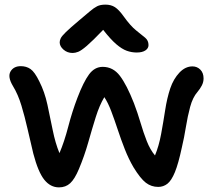

<svg xmlns="http://www.w3.org/2000/svg" viewBox="-20 -795 921 830"><path d="M235 15Q198 15 171.5 -18Q145 -51 124 -131Q111 -185 99 -238Q87 -291 72.5 -339Q58 -387 36 -423Q12 -463 25.5 -486Q39 -509 70 -509Q94 -509 112 -496.5Q130 -484 150 -443Q173 -398 185 -342.5Q197 -287 208 -232Q219 -177 237 -133Q258 -182 275 -247.5Q292 -313 315 -373Q341 -441 365 -473.5Q389 -506 424 -506Q469 -506 498.5 -467Q528 -428 559 -349Q575 -307 587.5 -264.5Q600 -222 614.5 -185Q629 -148 650 -123Q667 -164 676.5 -215.5Q686 -267 694 -319Q702 -371 716 -413Q730 -454 755.5 -481Q781 -508 812 -508Q832 -508 846 -494Q860 -480 860 -456Q860 -440 852.5 -425.5Q845 -411 834 -398Q813 -374 802 -333Q791 -292 783.5 -245.5Q776 -199 766 -157Q751 -87 736 -50.5Q721 -14 703.5 -0.5Q686 13 664 13Q634 13 610.5 -5Q587 -23 557 -72Q536 -108 519.5 -150Q503 -192 489 -234.5Q475 -277 461 -314Q447 -351 431 -375Q410 -340 394 -289Q378 -238 361.5 -179.5Q345 -121 321 -64Q303 -21 283.5 -3Q264 15 235 15ZM294 -566Q271 -566 254.5 -580.5Q238 -595 238 -612Q238 -620 242.5 -629.5Q247 -639 265 -656.5Q283 -674 321 -706Q351 -731 368.5 -746Q386 -761 400 -768Q414 -775 436 -775Q460 -775 477 -764Q494 -753 514 -725Q544 -683 568.5 -663.5Q593 -644 607.5 -632Q622 -620 622 -600Q622 -586 608.5 -577Q595 -568 571 -568Q549 -568 528 -575.5Q507 -583 482.5 -604Q458 -625 426 -666Q380 -618 355.5 -597Q331 -576 318 -571Q305 -566 294 -566Z"/></svg>

Font: Shantell Sans Normal
Style: Regular
Weight: 500
Designer: Stephen Nixon, Anya Danilova, Shantell Martin
Foundry: Arrow Type
Version: Version 1.009;[a7da0bfa3]